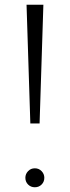

<svg xmlns="http://www.w3.org/2000/svg" viewBox="-20 -770 295 810"><path d="M92 -750H163L147 -249H108ZM127 20Q110 20 98.5 8.5Q87 -3 87 -20Q87 -36 98.5 -48Q110 -60 127 -60Q144 -60 155.5 -48Q167 -36 167 -20Q167 -3 155.5 8.5Q144 20 127 20Z"/></svg>

Font: Moderustic Light
Style: Regular
Weight: 300
Designer: Tural Alisoy
Foundry: TAFT Foundry
Version: Version 2.120